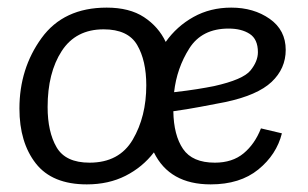

<svg xmlns="http://www.w3.org/2000/svg" viewBox="-20 -474 808 504"><path d="M31 -189Q31 -294 89 -374Q147 -454 260 -454Q320 -454 358 -429Q396 -404 415 -364Q444 -405 488 -429.5Q532 -454 587 -454Q646 -454 688 -424.5Q730 -395 730 -343Q730 -294 693 -259Q656 -224 571 -206Q540 -200 505.5 -193.5Q471 -187 435 -182Q436 -119 460.5 -83Q485 -47 544 -47Q590 -47 619.5 -71.5Q649 -96 665 -137L720 -124Q706 -68 658 -29Q610 10 533 10Q425 10 384 -74Q354 -35 309.5 -12.5Q265 10 208 10Q117 10 74 -45Q31 -100 31 -189ZM542 -248Q618 -265 637.5 -289Q657 -313 657 -337Q657 -371 635.5 -385Q614 -399 580 -399Q510 -399 477 -347Q444 -295 437 -232Q472 -236 497 -240Q522 -244 542 -248ZM105 -193Q105 -128 128.5 -87.5Q152 -47 215 -47Q293 -47 328.5 -107.5Q364 -168 364 -250Q364 -315 340 -356Q316 -397 252 -397Q179 -397 142 -340Q105 -283 105 -193Z"/></svg>

Font: Zilla Slab Regular
Style: Italic
Weight: 400
Italic angle: -6°
Designer: Typotheque.com
Foundry: Typotheque type foundry
Version: Version 1.1; 2017; ttfautohint (v1.6)